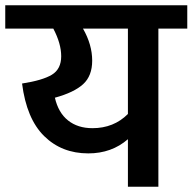

<svg xmlns="http://www.w3.org/2000/svg" viewBox="-40 -711 733 731"><path d="M673 -691V-602H563V0H447V-181Q385 -127 296 -127Q195 -127 128 -193Q61 -259 44 -393Q122 -405 157.5 -426.5Q193 -448 193 -497Q193 -545 163 -602H-20V-691ZM447 -277V-602H276Q311 -541 311 -480Q311 -422 276.5 -390.5Q242 -359 169 -339Q182 -282 219 -252.5Q256 -223 312 -223Q393 -223 447 -277Z"/></svg>

Font: FiraGO Medium
Style: Regular
Weight: 500
Designer: bBox Type
Foundry: bBox Type GmbH
Version: Version 1.001;PS 001.001;hotconv 1.0.88;makeotf.lib2.5.64775